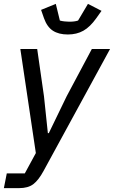

<svg xmlns="http://www.w3.org/2000/svg" viewBox="-42 -771 588 991"><path d="M432 -518H526L183 111Q157 159 130 179.5Q103 200 57 200H-22L-7 124H86L143 19L63 -518H150L185 -274L205 -84H210L302 -274ZM308 -593Q261 -593 231 -612.5Q201 -632 185 -677L170 -720L246 -751L267 -665Q277 -662 291 -660.5Q305 -659 316 -659Q344 -659 361 -665L412 -751L482 -715L455 -677Q423 -632 388.5 -612.5Q354 -593 308 -593Z"/></svg>

Font: IBM Plex Sans Text
Style: Italic
Weight: 450
Italic angle: -11°
Designer: Mike Abbink, Paul van der Laan, Pieter van Rosmalen
Foundry: Bold Monday
Version: Version 3.005